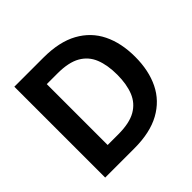

<svg xmlns="http://www.w3.org/2000/svg" viewBox="-173 -873 1046 1046"><g transform="rotate(-45 349.5 -350.0)"><path d="M71 0V-700H295Q417 -700 496 -656.5Q575 -613 613.5 -534.5Q652 -456 652 -350Q652 -244 613.5 -165.5Q575 -87 496 -43.5Q417 0 295 0ZM206 -116H288Q374 -116 423 -144Q472 -172 493 -224.5Q514 -277 514 -350Q514 -424 493 -476.5Q472 -529 423 -557Q374 -585 288 -585H206Z"/></g></svg>

Font: DM Sans 12pt
Style: Bold
Weight: 700
Version: Version 4.004;gftools[0.9.30]